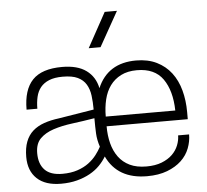

<svg xmlns="http://www.w3.org/2000/svg" viewBox="-54 -838 978 905"><g transform="rotate(-5 434.5 -385.5)"><path d="M606 9Q467 9 415 -101Q402 -79 382.5 -59Q363 -39 336 -24Q309 -9 275 0Q241 9 199 9Q125 9 85.5 -28Q46 -65 46 -131Q46 -173 57.5 -203Q69 -233 91 -252.5Q113 -272 144.5 -283Q176 -294 216 -299L382 -326Q382 -362 378 -392.5Q374 -423 360.5 -445.5Q347 -468 321 -480.5Q295 -493 250 -493Q211 -493 185.5 -482.5Q160 -472 145 -453.5Q130 -435 124 -409Q118 -383 118 -353H67Q67 -447 111 -493Q155 -539 251 -539Q324 -539 365.5 -508.5Q407 -478 418 -424Q467 -539 601 -539Q657 -539 698.5 -518.5Q740 -498 767 -462.5Q794 -427 807 -379Q820 -331 820 -276V-242H436Q436 -198 445.5 -161Q455 -124 475.5 -96Q496 -68 528.5 -52.5Q561 -37 607 -37Q649 -37 679.5 -49Q710 -61 729.5 -80Q749 -99 758.5 -123Q768 -147 768 -170H820Q820 -137 807.5 -104.5Q795 -72 768.5 -47Q742 -22 701.5 -6.5Q661 9 606 9ZM765 -288Q763 -382 724 -437.5Q685 -493 601 -493Q557 -493 525.5 -477Q494 -461 474 -433.5Q454 -406 445 -368.5Q436 -331 436 -288ZM209 -37Q250 -37 281 -47.5Q312 -58 334 -74.5Q356 -91 371 -110.5Q386 -130 396 -149Q385 -182 383.5 -212.5Q382 -243 382 -285Q328 -276 277 -269.5Q226 -263 186.5 -250Q147 -237 123 -213Q99 -189 99 -144Q99 -93 126 -65Q153 -37 209 -37ZM440 -616H384L474 -780H532Z"/></g></svg>

Font: Tanohe Sans Light
Style: Regular
Weight: 300
Designer: Village Type and Design LLC & Cristiano Sobral
Foundry: Cooper Hewitt Smithsonian Design Museum
Version: Version 1.00;September 29, 2021;FontCreator 13.0.0.2655 64-b